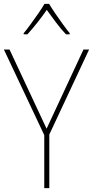

<svg xmlns="http://www.w3.org/2000/svg" viewBox="-20 -969 479 989"><path d="M220 -306 410 -714H439L234 -276V0H208V-273L0 -714H29ZM233 -949Q246 -927 265.5 -898.5Q285 -870 305 -842.5Q325 -815 339 -798V-792H320Q294 -819 268 -854Q242 -889 221 -918Q201 -889 173.5 -854Q146 -819 121 -792H102V-798Q118 -817 138 -844.5Q158 -872 177.5 -900Q197 -928 209 -949Z"/></svg>

Font: Noto Sans Bengali SemiCondensed Thin
Style: Regular
Weight: 100
Width: 4
Designer: Joana Ranito - Universal Thirst; Jelle Bosma - Monotype Design Team
Foundry: Universal Thirst ehf.
Version: Version 3.000; ttfautohint (v1.8.4.7-5d5b)